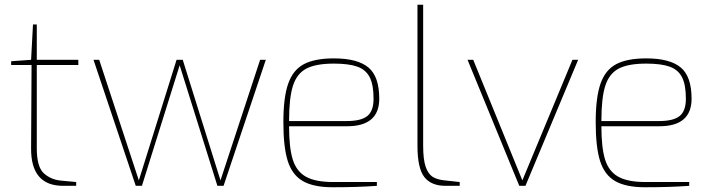

<svg xmlns="http://www.w3.org/2000/svg" viewBox="-20 -783 3004 809"><path d="M111 -158 113 -509H27V-525L111 -531L119 -680H135V-531H310V-509H135V-158Q135 -80 164.5 -53Q194 -26 237 -22L301 -16V0H246Q110 0 111 -158Z M374 -531H398L565 -23L724 -531H750L909 -23L1076 -531H1100L922 0H896L737 -508L578 0H552Z M1174 -268Q1174 -373 1194.5 -431Q1215 -489 1261 -513Q1307 -537 1387 -537Q1486 -537 1532 -499Q1578 -461 1578 -367Q1578 -251 1442 -251H1198Q1198 -161 1213.5 -111Q1229 -61 1269 -38.5Q1309 -16 1384 -16H1568V0Q1488 6 1382 6Q1301 6 1256 -20Q1211 -46 1192.5 -104.5Q1174 -163 1174 -268ZM1442 -273Q1501 -273 1527.5 -294Q1554 -315 1554 -367Q1554 -425 1538 -457Q1522 -489 1486 -502Q1450 -515 1387 -515Q1311 -515 1271 -494Q1231 -473 1214.5 -422Q1198 -371 1198 -273Z M1739 -169V-763H1763V-169Q1763 -111 1773.5 -80.5Q1784 -50 1803 -38Q1822 -26 1853 -23L1917 -16V0H1857Q1797 0 1768 -37Q1739 -74 1739 -169Z M1950 -531H1974L2181 -23L2392 -531H2416L2194 0H2168Z M2490 -268Q2490 -373 2510.5 -431Q2531 -489 2577 -513Q2623 -537 2703 -537Q2802 -537 2848 -499Q2894 -461 2894 -367Q2894 -251 2758 -251H2514Q2514 -161 2529.5 -111Q2545 -61 2585 -38.5Q2625 -16 2700 -16H2884V0Q2804 6 2698 6Q2617 6 2572 -20Q2527 -46 2508.5 -104.5Q2490 -163 2490 -268ZM2758 -273Q2817 -273 2843.5 -294Q2870 -315 2870 -367Q2870 -425 2854 -457Q2838 -489 2802 -502Q2766 -515 2703 -515Q2627 -515 2587 -494Q2547 -473 2530.5 -422Q2514 -371 2514 -273Z"/></svg>

Font: Exo Thin
Style: Regular
Weight: 250
Designer: Natanael Gama
Foundry: Natanael Gama
Version: Version 1.500; ttfautohint (v1.6)